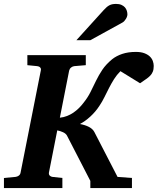

<svg xmlns="http://www.w3.org/2000/svg" viewBox="-37 -949 796 969"><path d="M738.8 -616.2Q738.8 -598.6 734.1 -587.2Q729.5 -575.7 720.7 -566.7Q711.9 -557.6 699.2 -549.1Q686.5 -540.5 669.9 -528.8L570.8 -589.8Q552.2 -571.3 538.6 -549.6Q524.9 -527.8 513.2 -504.9L490.2 -459Q479 -436 464.8 -415Q445.3 -384.8 418.5 -360.4Q391.6 -335.9 366.2 -323.2Q392.6 -318.4 411.6 -308.6Q430.7 -298.8 439 -283.2L556.2 -56.2L628.9 -50.8V0H418.9V-36.1L300.8 -265.1Q294.9 -275.4 281 -281.7Q267.1 -288.1 252 -291L210 -78.1Q208.5 -68.4 214.1 -62.7Q219.7 -57.1 228 -56.2L277.8 -50.8V0H-17.1V-50.8L41 -56.2Q50.3 -57.1 57.9 -62.7Q65.4 -68.4 66.9 -78.1L168.9 -592.8Q171.4 -602.5 165.8 -608.4Q160.2 -614.3 150.9 -615.2L101.1 -620.1V-670.9H396V-620.1L337.9 -615.2Q329.6 -614.3 322 -608.4Q314.5 -602.5 312 -592.8L265.1 -355Q284.7 -356.9 301.8 -363.8Q318.8 -370.6 333.5 -380.6Q348.1 -390.6 360.8 -403.1Q373.5 -415.5 383.8 -429.2Q406.2 -457 420.2 -485.4Q434.1 -513.7 447.8 -541.7Q461.4 -569.8 479.5 -596.9Q497.6 -624 528.8 -649.9Q550.3 -667 580.1 -677Q609.9 -687 648.9 -687Q674.3 -687 691.7 -680.4Q709 -673.8 719.5 -663.6Q730 -653.3 734.4 -640.6Q738.8 -627.9 738.8 -616.2ZM606 -876.5Q606 -871.6 604 -865.5Q602.1 -859.4 598.4 -853.5Q594.7 -847.7 590.1 -842.5Q585.4 -837.4 579.6 -834.5L418.9 -746.1H348.6L485.8 -897.5Q494.1 -906.7 501.2 -912.8Q508.3 -918.9 515.6 -922.6Q522.9 -926.3 530.8 -927.7Q538.6 -929.2 548.8 -929.2Q564.9 -929.2 575.9 -924.3Q586.9 -919.4 593.5 -911.9Q600.1 -904.3 603 -894.8Q606 -885.3 606 -876.5Z"/></svg>

Font: Charis SIL Cyr
Style: Bold Italic
Weight: 700
Italic angle: -11°
Foundry: SIL International
Version: Version 5.000